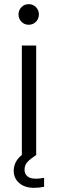

<svg xmlns="http://www.w3.org/2000/svg" viewBox="-20 -745 279 923"><path d="M69 -676Q69 -696 83 -710.5Q97 -725 118 -725Q139 -725 153 -710.5Q167 -696 167 -676Q167 -655 153 -640.5Q139 -626 118 -626Q97 -626 83 -640.5Q69 -655 69 -676ZM192 110V153Q167 158 144 158Q99 158 72.5 135Q46 112 46 77Q46 31 85 0V-526H154V0Q127 18 112.5 33Q98 48 98 71Q98 90 111 102Q124 114 153 114Q170 114 192 110Z"/></svg>

Font: Be Vietnam Light
Style: Regular
Weight: 300
Designer: Gabriel Lam
Foundry: TypeRant
Version: Version 4.000